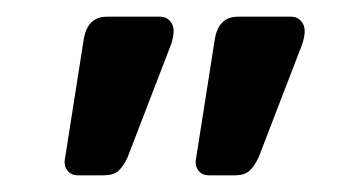

<svg xmlns="http://www.w3.org/2000/svg" viewBox="-20 -621 424 230"><path d="M58 -432 80 -572Q84 -601 108 -601H172Q179 -601 183.5 -596Q188 -591 188 -584Q188 -577 185 -568L133 -433Q128 -422 122 -416.5Q116 -411 104 -411H73Q65 -411 60.5 -417Q56 -423 58 -432ZM215 -432 237 -572Q241 -601 265 -601H329Q336 -601 340.5 -596Q345 -591 345 -584Q345 -577 342 -568L290 -433Q285 -422 279 -416.5Q273 -411 261 -411H230Q222 -411 217.5 -417Q213 -423 215 -432Z"/></svg>

Font: Hezaedrus
Style: Regular
Weight: 400
Designer: Hubert & Fischer
Foundry: Hubert & Fischer
Version: Version 1.10;September 3, 2019;FontCreator 11.5.0.2425 64-bi